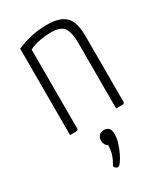

<svg xmlns="http://www.w3.org/2000/svg" viewBox="-189 -588 785 913"><g transform="rotate(-30 203.5 -132.0)"><path d="M59 0V-475Q83 -485 109.5 -493Q136 -501 164.5 -505.5Q193 -510 221 -510Q276 -510 305.5 -494.5Q335 -479 346.5 -448.5Q358 -418 358 -371V-12Q358 -6 356 -3.5Q354 -1 344.5 -0.5Q335 0 312 0V-360Q312 -416 295 -442.5Q278 -469 221 -469Q197 -469 163 -463Q129 -457 104 -444V-12Q104 -6 102 -3.5Q100 -1 90.5 -0.5Q81 0 59 0ZM181 246Q175 246 169 241.5Q163 237 162 229Q179 201 185.5 178.5Q192 156 192 132Q183 127 178 117.5Q173 108 173 96Q173 80 183 69.5Q193 59 209 59Q225 59 235 68Q245 77 245 102Q245 125 237 150Q229 175 218.5 196.5Q208 218 197.5 232Q187 246 181 246Z"/></g></svg>

Font: Yanone Kaffeesatz ExtraLight Light
Style: Regular
Weight: 300
Version: Version 2.003